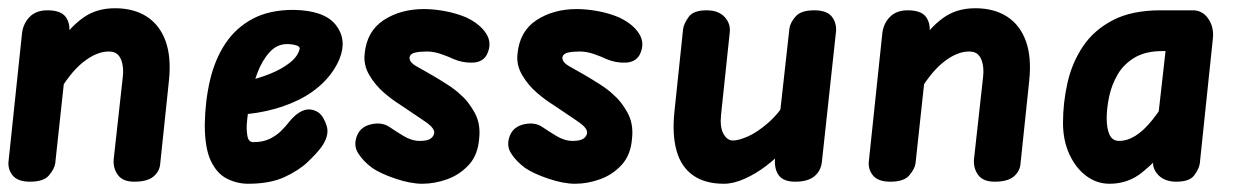

<svg xmlns="http://www.w3.org/2000/svg" viewBox="-22 -441 3043 466"><path d="M51 0Q21 0 8.5 -15.5Q-4 -31 -1 -52L31 -356Q33 -382 49 -399Q65 -416 93 -416Q125 -416 137 -400.5Q149 -385 146 -359L112 -44Q110 -31 97 -15.5Q84 0 51 0ZM304 0Q276 0 264 -16.5Q252 -33 254 -55L276 -254Q278 -272 275 -286Q272 -300 264.5 -308Q257 -316 242 -316Q212 -316 179 -289.5Q146 -263 114 -206L129 -343Q146 -373 178.5 -397Q211 -421 257 -421Q303 -421 334.5 -400.5Q366 -380 380 -341Q394 -302 388 -245L367 -45Q366 -26 351 -13Q336 0 304 0Z M580 5Q554 5 529.5 -7Q505 -19 490 -50Q475 -81 475 -139Q476 -197 488 -247.5Q500 -298 525.5 -336Q551 -374 591.5 -395.5Q632 -417 690 -417Q765 -416 793 -380.5Q821 -345 802 -298Q789 -267 763.5 -241.5Q738 -216 702.5 -198.5Q667 -181 624 -171.5Q581 -162 534 -162L544 -240Q559 -240 584 -246Q609 -252 635 -262.5Q661 -273 680.5 -288Q700 -303 705 -321Q707 -328 697 -331Q687 -334 675 -334Q650 -334 632 -314Q614 -294 602.5 -263.5Q591 -233 585 -199.5Q579 -166 577 -140Q576 -126 578.5 -111Q581 -96 593 -96Q616 -96 632.5 -104Q649 -112 660.5 -123.5Q672 -135 678 -143Q695 -165 713.5 -172.5Q732 -180 751 -168Q764 -158 771 -135Q778 -112 758 -84Q747 -69 725 -48Q703 -27 668 -11Q633 5 580 5Z M1003 5Q975 5 939 -7Q903 -19 882 -33Q859 -50 847 -69.5Q835 -89 845 -113Q854 -134 879.5 -139.5Q905 -145 923 -133Q936 -124 956.5 -111.5Q977 -99 997 -99Q1015 -99 1023 -104.5Q1031 -110 1032 -119Q1032 -126 1025 -133.5Q1018 -141 1001 -152Q993 -157 976.5 -168.5Q960 -180 949 -187Q931 -198 910 -216Q889 -234 874.5 -258.5Q860 -283 863 -310Q868 -365 909 -392Q950 -419 1007 -419Q1031 -419 1058 -414Q1085 -409 1109 -399Q1143 -383 1158 -359.5Q1173 -336 1160 -309Q1150 -290 1125.5 -289Q1101 -288 1078 -298Q1068 -303 1049.5 -309.5Q1031 -316 1014 -316Q998 -316 986 -313.5Q974 -311 972 -302Q971 -290 989 -280Q1007 -270 1026 -259Q1045 -248 1065 -235Q1085 -222 1096 -211Q1114 -196 1129.5 -168.5Q1145 -141 1141 -105Q1138 -65 1116 -41Q1094 -17 1063.5 -6Q1033 5 1003 5Z M1374 5Q1346 5 1310 -7Q1274 -19 1253 -33Q1230 -50 1218 -69.5Q1206 -89 1216 -113Q1225 -134 1250.5 -139.5Q1276 -145 1294 -133Q1307 -124 1327.5 -111.5Q1348 -99 1368 -99Q1386 -99 1394 -104.5Q1402 -110 1403 -119Q1403 -126 1396 -133.5Q1389 -141 1372 -152Q1364 -157 1347.5 -168.5Q1331 -180 1320 -187Q1302 -198 1281 -216Q1260 -234 1245.5 -258.5Q1231 -283 1234 -310Q1239 -365 1280 -392Q1321 -419 1378 -419Q1402 -419 1429 -414Q1456 -409 1480 -399Q1514 -383 1529 -359.5Q1544 -336 1531 -309Q1521 -290 1496.5 -289Q1472 -288 1449 -298Q1439 -303 1420.5 -309.5Q1402 -316 1385 -316Q1369 -316 1357 -313.5Q1345 -311 1343 -302Q1342 -290 1360 -280Q1378 -270 1397 -259Q1416 -248 1436 -235Q1456 -222 1467 -211Q1485 -196 1500.5 -168.5Q1516 -141 1512 -105Q1509 -65 1487 -41Q1465 -17 1434.5 -6Q1404 5 1374 5Z M1908 0Q1880 0 1868.5 -15Q1857 -30 1859 -57L1894 -372Q1896 -386 1909 -401Q1922 -416 1954 -416Q1985 -416 1997 -400.5Q2009 -385 2007 -364L1973 -50Q1971 -27 1955 -13.5Q1939 0 1908 0ZM1735 5Q1689 5 1660 -15.5Q1631 -36 1620 -75.5Q1609 -115 1615 -171L1636 -371Q1638 -384 1649.5 -400Q1661 -416 1693 -416Q1722 -416 1737 -399.5Q1752 -383 1749 -361L1728 -162Q1725 -132 1734 -116Q1743 -100 1757 -100Q1771 -100 1793.5 -110Q1816 -120 1842 -142.5Q1868 -165 1891 -202L1880 -77Q1862 -57 1837 -38Q1812 -19 1785 -7Q1758 5 1735 5Z M2139 0Q2109 0 2096.5 -15.5Q2084 -31 2087 -52L2119 -356Q2121 -382 2137 -399Q2153 -416 2181 -416Q2213 -416 2225 -400.5Q2237 -385 2234 -359L2200 -44Q2198 -31 2185 -15.5Q2172 0 2139 0ZM2392 0Q2364 0 2352 -16.5Q2340 -33 2342 -55L2364 -254Q2366 -272 2363 -286Q2360 -300 2352.5 -308Q2345 -316 2330 -316Q2300 -316 2267 -289.5Q2234 -263 2202 -206L2217 -343Q2234 -373 2266.5 -397Q2299 -421 2345 -421Q2391 -421 2422.5 -400.5Q2454 -380 2468 -341Q2482 -302 2476 -245L2455 -45Q2454 -26 2439 -13Q2424 0 2392 0Z M2671 5Q2640 5 2614.5 -14Q2589 -33 2573.5 -66.5Q2558 -100 2558 -143Q2558 -192 2569 -240.5Q2580 -289 2606.5 -328.5Q2633 -368 2679 -392Q2725 -416 2795 -416H2842L2831 -317H2799Q2758 -317 2731.5 -301Q2705 -285 2690.5 -260Q2676 -235 2670 -206.5Q2664 -178 2664 -154Q2664 -129 2671 -114Q2678 -99 2694 -99Q2714 -99 2734 -111.5Q2754 -124 2774.5 -149.5Q2795 -175 2818 -214L2807 -80Q2784 -50 2750 -22.5Q2716 5 2671 5ZM2833 0Q2805 0 2789.5 -16Q2774 -32 2777 -52L2818 -416H2873Q2896 -416 2910 -396.5Q2924 -377 2922 -350L2890 -44Q2888 -31 2876.5 -15.5Q2865 0 2833 0Z"/></svg>

Font: Edu NSW ACT Foundation
Style: Bold
Weight: 700
Version: Version 1.003